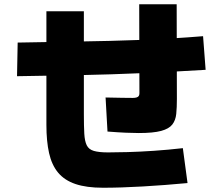

<svg xmlns="http://www.w3.org/2000/svg" viewBox="-20 -820 1040 902"><path d="M464 62Q386 62 334.5 44.5Q283 27 253 -9Q223 -45 210.5 -101Q198 -157 198 -233V-767H374V-283Q374 -227 376 -192Q378 -157 387.5 -137.5Q397 -118 421 -111Q445 -104 488 -104Q524 -104 579.5 -105.5Q635 -107 702 -111.5Q769 -116 839 -124L861 40Q755 50 651 56Q547 62 464 62ZM60 -462 63 -620Q205 -623 349.5 -625Q494 -627 641 -632.5Q788 -638 934 -650L946 -492Q799 -483 650 -476.5Q501 -470 353 -467Q205 -464 60 -462ZM632 -195Q607 -195 571.5 -196.5Q536 -198 485 -202L476 -362Q521 -361 554.5 -360.5Q588 -360 604 -360Q614 -360 621 -362Q628 -364 631.5 -368.5Q635 -373 635 -382L634 -800H810L811 -355Q811 -315 808 -285Q805 -255 789.5 -235Q774 -215 737 -205Q700 -195 632 -195Z"/></svg>

Font: Murecho Thin Black
Style: Regular
Weight: 900
Version: Version 1.010